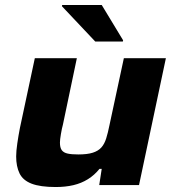

<svg xmlns="http://www.w3.org/2000/svg" viewBox="-20 -744 700 772"><path d="M204 8Q142 8 107 -5.5Q72 -19 58.5 -47Q45 -75 45 -115Q45 -136 49.5 -167Q54 -198 60 -229L120 -510H289L233 -243Q229 -229 225 -205.5Q221 -182 221 -171Q221 -150 228.5 -140Q236 -130 252 -126.5Q268 -123 295 -123Q331 -123 353 -130Q375 -137 387.5 -151Q400 -165 407 -187.5Q414 -210 420 -240L478 -510H647L539 0H379L389 -65H380Q360 -40 333.5 -23.5Q307 -7 275 0.5Q243 8 204 8ZM363 -577 229 -719 230 -724H389L475 -582L474 -577Z"/></svg>

Font: Saira Thin Expanded
Style: Bold Italic
Weight: 700
Width: 7
Italic angle: -12°
Version: Version 1.101